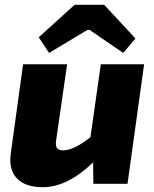

<svg xmlns="http://www.w3.org/2000/svg" viewBox="-20 -764 641 798"><path d="M184 -544 141 -609 290 -744H413L543 -604L492 -544L352 -640H344ZM579 -497 510 0H368L367 -89Q260 14 158 14Q84 14 49.5 -23.5Q15 -61 25 -128L76 -497H259L213 -179Q210 -157 217.5 -148Q225 -139 242 -139Q287 -139 356 -194L399 -497Z"/></svg>

Font: Exo 2.0 Extra Bold
Style: Italic
Weight: 800
Italic angle: -8°
Designer: Natanael Gama
Version: Version 1.001;PS 001.001;hotconv 1.0.70;makeotf.lib2.5.58329